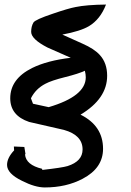

<svg xmlns="http://www.w3.org/2000/svg" viewBox="-20 -765 577 844"><path d="M166 -18Q254 -28 277 -35Q343 -56 343 -108Q343 -171 261 -194Q184 -211 108 -229Q25 -257 25 -333Q25 -418 121 -466Q188 -499 291 -511Q240 -533 189 -556Q117 -593 117 -625Q117 -649 127 -666Q135 -679 213 -705Q280 -728 312 -734Q360 -744 446 -745Q421 -680 371 -650Q334 -628 254 -613Q298 -593 343 -573Q395 -550 419 -523Q451 -488 451 -432Q451 -331 334 -261Q433 -212 433 -111Q433 -26 343 21Q271 59 177 59Q134 59 77 30Q11 -2 11 -40Q11 -71 42 -104L41 -121L87 -119L92 -88L90 -86Q94 -40 165 -23ZM116 -333 125 -309Q148 -304 194 -294Q357 -342 357 -425Q357 -439 353 -454Q326 -441 266 -426Q206 -411 180 -397Q137 -375 116 -333Z"/></svg>

Font: Wortlaut AH
Style: SemiBold
Weight: 600
Designer: Andreas Höfeld
Foundry: Fontgrube AH
Version: Version 2.59